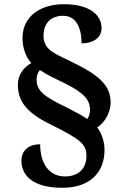

<svg xmlns="http://www.w3.org/2000/svg" viewBox="-20 -780 584 913"><path d="M276 113C409 113 477 39 477 -67C477 -106 464 -146 442 -174C477 -196 506 -244 506 -292C506 -378 447 -426 306 -493C231 -529 187 -547 187 -611C187 -671 224 -705 280 -705C350 -705 368 -633 368 -574C429 -574 463 -605 463 -646C463 -712 402 -760 284 -760C170 -760 87 -701 87 -599C87 -545 107 -504 129 -480C91 -460 65 -422 65 -377C65 -298 107 -244 219 -189C367 -116 391 -93 391 -38C391 21 353 59 289 59C211 59 171 -6 171 -94C119 -94 82 -67 82 -15C82 46 126 113 276 113ZM395 -214C369 -232 338 -248 295 -270C188 -322 154 -348 154 -403C154 -420 160 -436 170 -447C202 -425 242 -406 286 -385C384 -337 408 -302 408 -257C408 -239 402 -224 395 -214Z"/></svg>

Font: Noto Serif Georgian Bold
Style: Regular
Weight: 700
Designer: Monotype Design Team, Akaki Razmadze
Foundry: Google LLC
Version: Version 2.003